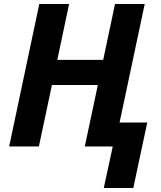

<svg xmlns="http://www.w3.org/2000/svg" viewBox="-20 -734 806 962"><path d="M500 208 544.9 0H404.8L470.2 -308.1H240.2L174.8 0H25.9L176.8 -713.9H326.2L267.1 -434.1H497.1L556.2 -713.9H705.1L579.1 -120.1H717.8L647.9 208Z"/></svg>

Font: Open Sans
Style: Bold Italic
Weight: 700
Italic angle: -12°
Designer: Monotype Design Team
Foundry: Monotype Imaging Inc.
Version: Version 3.003; ttfautohint (v1.8.4)